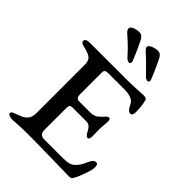

<svg xmlns="http://www.w3.org/2000/svg" viewBox="-236 -931 1042 1042"><g transform="rotate(45 284.5 -410.0)"><path d="M291 -794Q291 -805 311 -813.5Q331 -822 351 -822Q368 -822 381 -801Q391 -783 413 -733Q435 -683 435 -678Q435 -665 424 -665Q411 -665 396 -683Q385 -695 354.5 -725Q324 -755 309 -768Q291 -784 291 -794ZM239 -801Q250 -782 271.5 -733Q293 -684 293 -677Q293 -665 282 -665Q269 -665 254 -683Q217 -725 167 -768Q150 -783 150 -794Q150 -806 167.5 -814Q185 -822 209 -822Q226 -822 239 -801ZM217 -356Q217 -325 240 -325H326Q341 -325 352.5 -329Q364 -333 369.5 -337.5Q375 -342 387 -353Q390 -356 396.5 -363.5Q403 -371 408 -374.5Q413 -378 418 -378Q429 -378 429 -358Q429 -355 427 -331.5Q425 -308 425 -300Q425 -292 425.5 -270Q426 -248 426 -243Q426 -217 413 -217Q409 -217 405 -220Q401 -223 397.5 -228Q394 -233 391.5 -237Q389 -241 385.5 -247.5Q382 -254 381 -255Q368 -276 346 -276H241Q227 -276 222 -271Q217 -266 217 -252V-84Q217 -64 225.5 -54.5Q234 -45 255 -45H395Q423 -45 441 -49.5Q459 -54 473 -69.5Q487 -85 493.5 -96.5Q500 -108 514 -138Q523 -157 541 -157Q555 -157 555 -132Q555 -113 540 -71.5Q525 -30 517 -17Q512 -8 510 -5Q508 -2 503 0Q498 2 490 2Q480 2 354 -0.5Q228 -3 166 -3Q145 -3 118.5 -2Q92 -1 73.5 0.5Q55 2 53 2Q20 -1 20 -15Q20 -22 28 -26.5Q36 -31 52.5 -36.5Q69 -42 75 -45Q100 -56 111 -72.5Q122 -89 122 -117V-482Q122 -491 121.5 -498.5Q121 -506 118 -512.5Q115 -519 113.5 -523Q112 -527 106 -531Q100 -535 98 -537Q96 -539 86.5 -542.5Q77 -546 73.5 -547Q70 -548 57.5 -551.5Q45 -555 40 -556Q24 -561 24 -573Q24 -591 59 -591H346Q370 -591 414.5 -593.5Q459 -596 465 -596Q488 -596 491 -582Q500 -546 500 -500Q500 -474 484 -474Q465 -474 448 -512Q432 -545 367 -545H248Q229 -545 223 -540Q217 -535 217 -524Z"/></g></svg>

Font: EB Garamond 08
Style: Regular
Weight: 400
Version: Version 0.016 ; ttfautohint (v1.5)